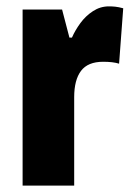

<svg xmlns="http://www.w3.org/2000/svg" viewBox="-20 -583 415 603"><path d="M322 -563Q332 -563 342 -562Q352 -561 367 -557L354 -383Q335 -389 304 -389Q256 -389 234.5 -360.5Q213 -332 213 -278V0H51V-553H175L198 -465H206Q216 -488 232.5 -510.5Q249 -533 272 -548Q295 -563 322 -563Z"/></svg>

Font: Noto Sans Gurmukhi UI ExtraCondensed Black
Style: Regular
Weight: 900
Width: 2
Designer: Jelle Bosma - Monotype Design Team
Foundry: Monotype Imaging Inc.
Version: Version 2.004; ttfautohint (v1.8.4.7-5d5b)